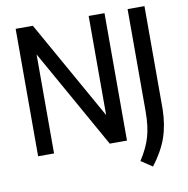

<svg xmlns="http://www.w3.org/2000/svg" viewBox="-96 -833 1073 1098"><g transform="rotate(-10 441.0 -284.0)"><path d="M491 -740H583V0H483L159.5 -575V0H67V-740H167L491 -164.5ZM638.5 128.5Q682 61.5 699.5 0.5Q717 -60.5 717 -147V-740H815V-141Q813 -49.5 788 22.5Q763 94.5 704 172Z"/></g></svg>

Font: Encode Sans Condensed Medium
Style: Regular
Weight: 500
Width: 3
Designer: Multiple Designers
Foundry: Impallari Type
Version: Version 2.000